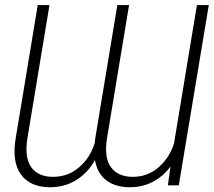

<svg xmlns="http://www.w3.org/2000/svg" viewBox="-20 -748 863 775"><path d="M668 -75.7Q639.6 -36.6 597.4 -14.4Q555.2 7.8 504.4 7.8Q445.3 7.8 408.9 -20.3Q372.6 -48.3 363.3 -102.1Q335.4 -51.3 288.6 -21.7Q241.7 7.8 182.1 7.8Q102.1 7.8 64.7 -43.5Q27.3 -94.7 43.5 -190.9L132.3 -727.5H179.7L90.8 -190.9Q78.1 -112.3 106 -73.2Q133.8 -34.2 194.3 -34.2Q253.9 -34.2 298.8 -72.3Q343.8 -110.4 362.3 -170.4Q363.3 -180.7 364.7 -190.9L453.6 -727.5H501L412.1 -190.9Q399.4 -112.8 427.5 -73.5Q455.6 -34.2 516.1 -34.2Q575.2 -34.2 619.6 -72.3Q664.1 -110.4 682.6 -169.9L774.9 -727.5H822.8L701.7 0H657.7Z"/></svg>

Font: Inter Display Extra Light
Style: Italic
Weight: 200
Italic angle: -9.39999°
Designer: Rasmus Andersson
Foundry: rsms
Version: Version 4.000;git-4fc901f